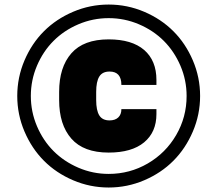

<svg xmlns="http://www.w3.org/2000/svg" viewBox="-20 -814 960 848"><path d="M88.1 -233.2Q56.2 -308.1 56.2 -390.1Q56.2 -472.2 88.1 -547.1Q120.1 -622.1 174.1 -676Q228 -730 303 -762Q377.9 -793.9 460 -793.9Q542 -793.9 616.9 -762Q691.9 -730 745.8 -676Q799.8 -622.1 831.8 -547.1Q863.8 -472.2 863.8 -390.1Q863.8 -308.1 831.8 -233.2Q799.8 -158.2 745.8 -104Q691.9 -49.8 616.9 -17.8Q542 14.2 460 14.2Q377.9 14.2 303 -17.8Q228 -49.8 174.1 -104Q120.1 -158.2 88.1 -233.2ZM460 -45.9Q553.2 -45.9 632.6 -92Q711.9 -138.2 758.1 -217.5Q804.2 -296.9 804.2 -390.1Q804.2 -460 776.9 -523.7Q749.5 -587.4 703.4 -633.5Q657.2 -679.7 593.5 -706.8Q529.8 -733.9 460 -733.9Q390.1 -733.9 326.4 -706.8Q262.7 -679.7 216.6 -633.5Q170.4 -587.4 143.3 -523.7Q116.2 -460 116.2 -390.1Q116.2 -320.3 143.3 -256.6Q170.4 -192.9 216.6 -146.7Q262.7 -100.6 326.4 -73.2Q390.1 -45.9 460 -45.9ZM463.9 -282.2Q488.3 -282.2 502.2 -295.2Q516.1 -308.1 516.1 -332H670.9V-310.1Q670.9 -230.5 616.5 -185.3Q562 -140.1 460 -140.1Q349.1 -140.1 295.2 -201.7Q241.2 -263.2 241.2 -372.1V-408.2Q241.2 -517.1 295.2 -578.6Q349.1 -640.1 460 -640.1Q562.5 -640.1 616.7 -593.3Q670.9 -546.4 670.9 -460.9V-439H516.1Q516.1 -498 463.9 -498Q432.1 -498 418.5 -475.8Q404.8 -453.6 404.8 -408.2V-372.1Q404.8 -326.7 418.5 -304.4Q432.1 -282.2 463.9 -282.2Z"/></svg>

Font: Cooper Hewitt
Style: Heavy
Weight: 713
Designer: Village Type and Design LLC
Foundry: Cooper Hewitt Smithsonian Design Museum
Version: 1.000